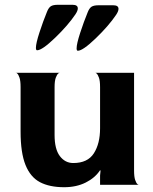

<svg xmlns="http://www.w3.org/2000/svg" viewBox="-20 -772 640 802"><path d="M398 -39 400 -59 398 -61Q377 -29 338 -9.5Q299 10 248 10Q187 10 147 -11Q107 -32 86.5 -83Q66 -134 66 -222V-408Q66 -434 61.5 -447.5Q57 -461 51.5 -465.5Q46 -470 46 -468H230Q230 -470 224 -465.5Q218 -461 213 -447.5Q208 -434 208 -408V-208Q208 -149 230 -120Q252 -91 286 -91Q346 -91 372 -131.5Q398 -172 398 -236V-408Q398 -434 393.5 -447Q389 -460 383.5 -465Q378 -470 378 -468H540V-60Q540 -34 544.5 -20.5Q549 -7 554.5 -2.5Q560 2 560 0H398ZM475 -735Q475 -725 465 -710Q434 -664 380 -612Q326 -560 305 -560Q300 -560 300 -570Q300 -589 315 -635Q330 -681 346 -720Q353 -738 362.5 -744Q372 -750 392 -750H453Q475 -750 475 -735ZM305 -737Q305 -727 295 -712Q264 -666 210 -614Q156 -562 135 -562Q130 -562 130 -572Q130 -591 145 -637Q160 -683 176 -722Q183 -740 192.5 -746Q202 -752 222 -752H283Q305 -752 305 -737Z"/></svg>

Font: Red Rose Bold
Style: Regular
Weight: 700
Designer: jaikishan Patel
Version: Version 1.000